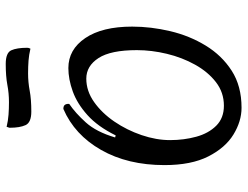

<svg xmlns="http://www.w3.org/2000/svg" viewBox="-114 -712 842 653"><g transform="rotate(-90 306.5 -386.0)"><path d="M266 15Q220 15 175 -12.5Q130 -40 100.5 -98Q71 -156 71 -247Q71 -372 122.5 -462.5Q174 -553 262 -591Q273 -591 276.5 -585Q280 -579 279 -571Q248 -550 216 -514.5Q184 -479 165 -415L172 -413Q202 -474 241 -509Q280 -544 321.5 -559Q363 -574 401 -574Q464 -574 503 -516.5Q542 -459 542 -357Q542 -293 526.5 -227.5Q511 -162 477.5 -107Q444 -52 392 -18.5Q340 15 266 15ZM273 -45Q318 -45 353 -72Q388 -99 412.5 -143Q437 -187 449.5 -239Q462 -291 462 -341Q462 -430 435 -471.5Q408 -513 365 -513Q323 -513 285.5 -486.5Q248 -460 219 -417.5Q190 -375 173 -325Q156 -275 156 -228Q156 -181 167.5 -139Q179 -97 205 -71Q231 -45 273 -45ZM253 -700Q216 -700 207 -719.5Q198 -739 198 -773Q198 -776 199 -777.5Q200 -779 201 -784Q222 -779 242.5 -777.5Q263 -776 285 -776Q315 -776 344 -781.5Q373 -787 415 -787Q453 -787 461.5 -768Q470 -749 470 -714Q470 -711 469.5 -709.5Q469 -708 467 -703Q446 -708 426 -709.5Q406 -711 383 -711Q353 -711 324 -705.5Q295 -700 253 -700Z"/></g></svg>

Font: Merienda Light
Style: Regular
Weight: 300
Designer: Eduardo Rodriguez Tunni
Foundry: Eduardo Rodriguez Tunni
Version: Version 2.001; ttfautohint (v1.8.4.7-5d5b)